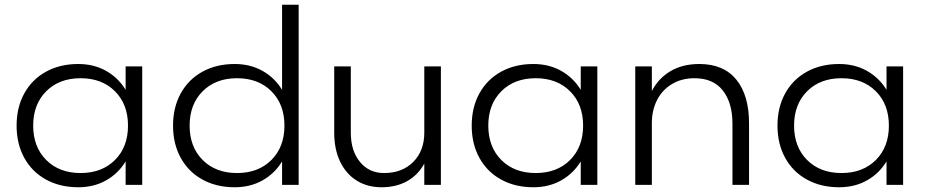

<svg xmlns="http://www.w3.org/2000/svg" viewBox="-20 -780 3910 810"><path d="M510 -99Q479 -48 427.5 -19Q376 10 310 10Q233 10 174 -22.5Q115 -55 82.5 -114Q50 -173 50 -250Q50 -327 82.5 -386Q115 -445 174 -477.5Q233 -510 310 -510Q376 -510 427.5 -481Q479 -452 510 -401V-500H580V0H510ZM520 -250Q520 -340 465 -395Q410 -450 320 -450Q230 -450 175 -395Q120 -340 120 -250Q120 -160 175 -105Q230 -50 320 -50Q410 -50 465 -105Q520 -160 520 -250Z M1170 -99Q1139 -48 1087.5 -19Q1036 10 970 10Q893 10 834 -22.5Q775 -55 742.5 -114Q710 -173 710 -250Q710 -327 742.5 -386Q775 -445 834 -477.5Q893 -510 970 -510Q1036 -510 1087.5 -481Q1139 -452 1170 -401V-760H1240V0H1170ZM1180 -250Q1180 -340 1125 -395Q1070 -450 980 -450Q890 -450 835 -395Q780 -340 780 -250Q780 -160 835 -105Q890 -50 980 -50Q1070 -50 1125 -105Q1180 -160 1180 -250Z M1600 -50Q1677 -50 1723.5 -97Q1770 -144 1770 -220V-500H1840V0H1770V-90Q1744 -42 1698 -16Q1652 10 1590 10Q1530 10 1485 -18Q1440 -46 1415 -98Q1390 -150 1390 -220V-500H1460V-220Q1460 -144 1498.5 -97Q1537 -50 1600 -50Z M2430 -99Q2399 -48 2347.5 -19Q2296 10 2230 10Q2153 10 2094 -22.5Q2035 -55 2002.5 -114Q1970 -173 1970 -250Q1970 -327 2002.5 -386Q2035 -445 2094 -477.5Q2153 -510 2230 -510Q2296 -510 2347.5 -481Q2399 -452 2430 -401V-500H2500V0H2430ZM2440 -250Q2440 -340 2385 -395Q2330 -450 2240 -450Q2150 -450 2095 -395Q2040 -340 2040 -250Q2040 -160 2095 -105Q2150 -50 2240 -50Q2330 -50 2385 -105Q2440 -160 2440 -250Z M2660 -500H2730V-396Q2758 -450 2809 -480Q2860 -510 2930 -510Q3033 -510 3086.5 -444Q3140 -378 3140 -260V0H3070V-260Q3070 -346 3029.5 -398Q2989 -450 2910 -450Q2856 -450 2815 -425.5Q2774 -401 2752 -358Q2730 -315 2730 -260V0H2660Z M3720 -99Q3689 -48 3637.5 -19Q3586 10 3520 10Q3443 10 3384 -22.5Q3325 -55 3292.5 -114Q3260 -173 3260 -250Q3260 -327 3292.5 -386Q3325 -445 3384 -477.5Q3443 -510 3520 -510Q3586 -510 3637.5 -481Q3689 -452 3720 -401V-500H3790V0H3720ZM3730 -250Q3730 -340 3675 -395Q3620 -450 3530 -450Q3440 -450 3385 -395Q3330 -340 3330 -250Q3330 -160 3385 -105Q3440 -50 3530 -50Q3620 -50 3675 -105Q3730 -160 3730 -250Z"/></svg>

Font: Goli Light
Style: Regular
Weight: 300
Designer: jaikishan Patel
Foundry: MagicType
Version: Version 1.000